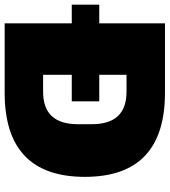

<svg xmlns="http://www.w3.org/2000/svg" viewBox="22 -756 728 824"><g transform="rotate(90 386.0 -344.0)"><path d="M74 -288H-6V-406H74V-688H372Q733 -688 733 -344Q733 0 372 0H74ZM368 -165Q507 -165 507 -314V-374Q507 -523 368 -523H295V-406H409V-288H295V-165Z"/></g></svg>

Font: Archivo Black
Style: Regular
Weight: 400
Designer: Hector Gatti
Foundry: Omnibus-Type
Version: Version 1.101; ttfautohint (v1.8)